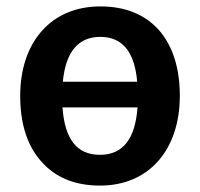

<svg xmlns="http://www.w3.org/2000/svg" viewBox="-20 -564 624 599"><path d="M293 -544C138 -544 43 -431 43 -265C43 -178 65 -109 109 -60C153 -10 214 15 292 15C446 15 541 -98 541 -265C541 -352 519 -420 476 -470C432 -519 371 -544 293 -544ZM293 -449C362 -449 400 -402 408 -309H176C185 -402 224 -449 293 -449ZM292 -81C221 -81 182 -128 175 -229H409C402 -130 363 -81 292 -81Z"/></svg>

Font: Fira Sans Medium
Style: Regular
Weight: 500
Designer: Carrois Corporate & Edenspiekermann AG
Foundry: Carrois Corporate GbR & Edenspiekermann AG
Version: Version 4.203